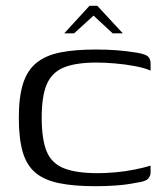

<svg xmlns="http://www.w3.org/2000/svg" viewBox="-20 -636 571 663"><path d="M45 -230Q45 -301 59.5 -347Q74 -393 106 -419Q138 -445 188.5 -455Q239 -465 311 -465Q348 -465 382.5 -462.5Q417 -460 453 -454Q483 -449 491.5 -440.5Q500 -432 500 -417V-392Q481 -401 447 -407.5Q413 -414 377 -417Q341 -420 313 -420Q243 -420 201.5 -403.5Q160 -387 142 -346Q124 -305 124 -230Q124 -155 141 -113.5Q158 -72 200.5 -55Q243 -38 318 -38Q345 -38 379 -41Q413 -44 445 -50.5Q477 -57 500 -64V-41Q500 -28 491 -18.5Q482 -9 451 -5Q416 2 381 4.5Q346 7 309 7Q235 7 184 -3.5Q133 -14 102.5 -39.5Q72 -65 58.5 -111Q45 -157 45 -230ZM202 -521 289 -616H316L404 -521H369L303 -582L236 -521Z"/></svg>

Font: Genos Thin
Style: Regular
Weight: 400
Version: Version 1.010